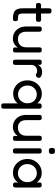

<svg xmlns="http://www.w3.org/2000/svg" viewBox="1122 -1860 944 3229"><g transform="rotate(90 1594.5 -245.0)"><path d="M291 10Q197 10 158 -26.5Q119 -63 119 -152V-378H65Q45 -378 37 -387.5Q29 -397 29 -421Q29 -463 67 -463L119 -462V-594Q119 -615 126 -627Q133 -639 162 -639Q191 -639 199 -627Q207 -615 207 -595V-462L302 -464Q322 -464 334.5 -456.5Q347 -449 347 -421Q347 -393 335.5 -385Q324 -377 303 -377L207 -378V-152Q207 -117 215 -100.5Q223 -84 241 -79.5Q259 -75 290 -75Q313 -75 324.5 -67.5Q336 -60 336 -33Q336 -4 323.5 3Q311 10 291 10Z M631 11Q572 11 525.5 -16.5Q479 -44 452 -94.5Q425 -145 425 -213V-430Q425 -451 432.5 -463Q440 -475 469 -475Q498 -475 505.5 -462.5Q513 -450 513 -429V-212Q513 -149 544.5 -111.5Q576 -74 639 -74Q702 -74 738.5 -111.5Q775 -149 775 -212V-430Q775 -451 782.5 -463Q790 -475 819 -475Q848 -475 855 -462.5Q862 -450 862 -429V-32Q862 -13 854.5 -2Q847 9 819 9Q791 9 784 -1.5Q777 -12 777 -27L781 -70Q768 -53 747.5 -34.5Q727 -16 698 -2.5Q669 11 631 11Z M1026 10Q997 10 990 -2Q983 -14 983 -36V-430Q983 -452 990 -463Q997 -474 1027 -474Q1054 -474 1062.5 -464Q1071 -454 1071 -437L1067 -407Q1076 -424 1090.5 -441Q1105 -458 1129.5 -469.5Q1154 -481 1193 -481Q1229 -481 1259 -466Q1289 -451 1289 -428Q1289 -406 1275 -390.5Q1261 -375 1246 -375Q1232 -375 1226 -378.5Q1220 -382 1215 -386Q1210 -390 1199.5 -393.5Q1189 -397 1168 -397Q1148 -397 1125.5 -386.5Q1103 -376 1087 -355Q1071 -334 1071 -302V-34Q1071 -13 1063.5 -1.5Q1056 10 1026 10Z M1555 6Q1493 6 1442.5 -24.5Q1392 -55 1361.5 -109Q1331 -163 1331 -233Q1331 -303 1361.5 -358Q1392 -413 1443 -444.5Q1494 -476 1555 -476Q1607 -476 1648.5 -455.5Q1690 -435 1718 -400V-442Q1723 -474 1763 -474Q1792 -474 1799.5 -462Q1807 -450 1807 -429V162Q1807 183 1799 195Q1791 207 1762 207Q1733 207 1725 194.5Q1717 182 1718 161V-70Q1690 -34 1648.5 -14Q1607 6 1555 6ZM1568 -76Q1609 -76 1642.5 -96.5Q1676 -117 1696 -152.5Q1716 -188 1716 -235Q1716 -281 1696.5 -316Q1677 -351 1643.5 -371Q1610 -391 1567 -391Q1525 -391 1491.5 -371Q1458 -351 1438 -316Q1418 -281 1418 -235Q1418 -188 1438 -152.5Q1458 -117 1492 -96.5Q1526 -76 1568 -76Z M2118 11Q2059 11 2012.5 -16.5Q1966 -44 1939 -94.5Q1912 -145 1912 -213V-430Q1912 -451 1919.5 -463Q1927 -475 1956 -475Q1985 -475 1992.5 -462.5Q2000 -450 2000 -429V-212Q2000 -149 2031.5 -111.5Q2063 -74 2126 -74Q2189 -74 2225.5 -111.5Q2262 -149 2262 -212V-430Q2262 -451 2269.5 -463Q2277 -475 2306 -475Q2335 -475 2342 -462.5Q2349 -450 2349 -429V-32Q2349 -13 2341.5 -2Q2334 9 2306 9Q2278 9 2271 -1.5Q2264 -12 2264 -27L2268 -70Q2255 -53 2234.5 -34.5Q2214 -16 2185 -2.5Q2156 11 2118 11Z M2518 -594Q2485 -594 2476 -608Q2467 -622 2467 -647Q2467 -671 2476 -684Q2485 -697 2519 -697Q2551 -697 2560 -683Q2569 -669 2569 -645Q2569 -621 2560 -607.5Q2551 -594 2518 -594ZM2518 10Q2489 10 2481.5 -2Q2474 -14 2474 -35V-430Q2474 -450 2481.5 -462Q2489 -474 2519 -474Q2547 -474 2554.5 -461.5Q2562 -449 2562 -428V-34Q2562 -13 2554.5 -1.5Q2547 10 2518 10Z M3090 9Q3049 9 3047 -28L3051 -78Q3041 -62 3020 -41.5Q2999 -21 2965 -5.5Q2931 10 2882 10Q2818 10 2766 -23Q2714 -56 2683.5 -111.5Q2653 -167 2653 -234Q2653 -299 2684 -353.5Q2715 -408 2767 -441Q2819 -474 2882 -474Q2947 -474 2985.5 -449Q3024 -424 3050 -391L3048 -433Q3047 -455 3057 -464.5Q3067 -474 3091 -474Q3119 -474 3126 -460.5Q3133 -447 3133 -424V-38Q3133 -16 3125.5 -3.5Q3118 9 3090 9ZM2897 -74Q2937 -74 2970 -95Q3003 -116 3023 -151.5Q3043 -187 3043 -233Q3043 -280 3022.5 -315.5Q3002 -351 2968 -371.5Q2934 -392 2895 -392Q2848 -392 2813 -370.5Q2778 -349 2758.5 -313Q2739 -277 2739 -231Q2739 -186 2759 -150.5Q2779 -115 2814.5 -94.5Q2850 -74 2897 -74Z"/></g></svg>

Font: Fredoka
Style: Regular
Weight: 400
Designer: Ben Nathan
Foundry: Milena B. Brandão, Ben Nathan
Version: Version 2.001